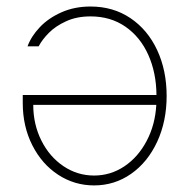

<svg xmlns="http://www.w3.org/2000/svg" viewBox="-20 -561 581 589"><path d="M491.2 -266.6Q491.2 -189 462.2 -126.2Q433.1 -63.5 382.3 -27.8Q331.5 7.8 268.6 7.8Q208.5 7.8 158.4 -24.9Q108.4 -57.6 79.1 -115.5Q49.8 -173.3 49.8 -245.1V-269.5H460Q459.5 -337.4 435.1 -392.3Q410.6 -447.3 365 -479Q319.3 -510.7 257.8 -510.7Q215.3 -510.7 182.9 -495.8Q150.4 -481 129.9 -460.2Q109.4 -439.5 98.6 -418.9H64.5Q75.7 -449.7 102.1 -477.5Q128.4 -505.4 168.5 -523.2Q208.5 -541 257.8 -541Q327.1 -541 380.1 -505.4Q433.1 -469.7 462.2 -407.2Q491.2 -344.7 491.2 -266.6ZM268.6 -22.5Q319.3 -22.5 361.6 -50.8Q403.8 -79.1 429.9 -128.7Q456.1 -178.2 459.5 -239.3H82Q82 -179.7 106.9 -129.9Q131.8 -80.1 174.6 -51.3Q217.3 -22.5 268.6 -22.5Z"/></svg>

Font: Pretendard Thin
Style: Regular
Weight: 100
Designer: Base glyphs from Inter by Rasmus Andersson; Hangeul glyphs from Noto Sans CJK(Source Han Sans) by Jang Soo-young and Kan
Foundry: Kil Hyung-jin
Version: Version 1.309